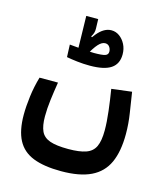

<svg xmlns="http://www.w3.org/2000/svg" viewBox="-114 -677 814 942"><g transform="rotate(15 293.0 -206.0)"><path d="M284.2 178.2Q197.3 178.2 142.3 156.5Q87.4 134.8 61.8 86.2Q36.1 37.6 36.1 -42.5Q36.1 -84 42.7 -136Q49.3 -188 64 -237.8H157.7Q149.9 -189.9 144.3 -145.5Q138.7 -101.1 138.7 -61.5Q138.7 -13.7 151.4 13.7Q164.1 41 196.8 52.5Q229.5 64 290 64Q346.7 64 379.6 52.5Q412.6 41 426.3 11.7Q439.9 -17.6 439.9 -70.3Q439.9 -112.8 433.3 -167.7Q426.8 -222.7 418 -275.9L520.5 -288.6Q528.3 -237.3 536.6 -184.8Q544.9 -132.3 544.9 -80.1Q544.9 8.8 518.8 65.9Q492.7 123 435.3 150.6Q377.9 178.2 284.2 178.2ZM286.6 -358.4Q252.9 -358.4 221.9 -362.1Q190.9 -365.7 168 -370.1L165.5 -433.1Q178.7 -432.1 202.9 -429.7Q227.1 -427.2 251.7 -425.5Q276.4 -423.8 291 -423.8Q332 -423.8 346.9 -429Q361.8 -434.1 361.8 -449.2Q361.8 -462.9 354 -473.6Q346.2 -484.4 332 -484.4Q315.4 -484.4 297.6 -465.1Q279.8 -445.8 254.9 -399.4L209.5 -408.2Q239.7 -471.2 273.7 -512.5Q307.6 -553.7 345.2 -553.7Q367.7 -553.7 386.2 -540.3Q404.8 -526.9 416.5 -504.2Q428.2 -481.4 428.2 -453.1Q428.2 -404.8 393.8 -381.6Q359.4 -358.4 286.6 -358.4ZM210.9 -410.6 207 -589.8H267.6L269 -542Q269.5 -530.3 266.4 -520Q263.2 -509.8 256.3 -499L270 -490.2L271.5 -435.5Z"/></g></svg>

Font: Cascadia Mono Medium
Style: Regular
Weight: 500
Monospace: yes
Designer: Aaron Bell
Foundry: Saja Typeworks
Version: Version 2407.024